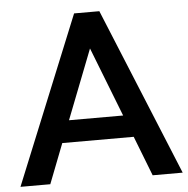

<svg xmlns="http://www.w3.org/2000/svg" viewBox="-52 -770 804 821"><g transform="rotate(-5 350.5 -359.5)"><path d="M2.9 0 295.9 -718.8H404.3L699.2 0H570.3L503.9 -170.9H197.3L130.9 0ZM234.4 -265.6H466.8L350.6 -563.5Z"/></g></svg>

Font: Min Sans SemiBold
Style: Regular
Weight: 600
Designer: Jinseong-Kim, NotoSansCJK, Nunito
Foundry: Jinseong-Kim
Version: Version 1.400;Glyphs 3.1.2 (3151)